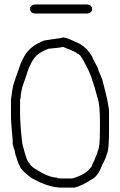

<svg xmlns="http://www.w3.org/2000/svg" viewBox="-20 -854 540 864"><path d="M265.6 -685.5Q279.8 -685.5 339.8 -656.2Q373.5 -636.2 394.5 -599.6Q394.5 -594.7 419.9 -548.8Q419.9 -543.5 439.5 -498Q470.7 -384.3 470.7 -349.6V-271.5Q470.7 -173.3 460.9 -162.1Q458 -144.5 439.5 -111.3Q420.4 -59.1 392.6 -46.9Q344.2 -15.6 314.5 -9.8H255.9Q196.8 -9.8 119.1 -54.7Q68.4 -93.8 68.4 -109.4Q63 -112.3 52.7 -150.4Q50.3 -150.4 44.9 -181.6Q42.5 -181.6 37.1 -207V-222.7Q29.3 -301.8 29.3 -334V-404.3Q33.7 -441.9 39.1 -468.8Q48.8 -501.5 64.5 -543Q72.3 -570.8 89.8 -601.6Q115.2 -647.5 179.7 -671.9L257.8 -683.6Q257.8 -685.5 265.6 -685.5ZM70.3 -402.3V-343.8Q70.3 -297.9 80.1 -209Q102.1 -119.1 113.3 -119.1Q113.3 -109.9 138.7 -93.8Q199.7 -54.7 236.3 -54.7Q236.3 -50.8 255.9 -50.8H304.7Q370.1 -69.3 392.6 -105.5Q392.6 -109.4 406.2 -136.7Q419.9 -168.9 419.9 -175.8Q429.7 -188.5 429.7 -265.6V-306.6Q429.7 -380.9 419.9 -410.2Q392.1 -518.6 365.2 -562.5Q341.3 -613.3 326.2 -613.3Q326.2 -619.6 263.7 -642.6H261.7Q247.6 -638.7 199.2 -634.8Q149.4 -616.7 130.9 -587.9Q110.8 -559.1 95.7 -505.9Q95.7 -503.9 85.9 -478.5Q74.2 -447.3 72.3 -410.2Q70.3 -410.2 70.3 -402.3ZM136.7 -834H373Q394.5 -830.6 394.5 -812.5Q394.5 -796.9 373 -793H136.7Q115.2 -796.4 115.2 -814.5Q115.2 -830.1 136.7 -834Z"/></svg>

Font: CEF Fonts CJK Mono
Style: Regular
Weight: 400
Designer: PartyBoss (派对大魔王)
Version: Release 2.25